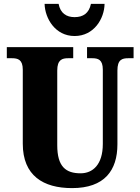

<svg xmlns="http://www.w3.org/2000/svg" viewBox="-20 -956 720 986"><path d="M363 -771C463 -771 516 -861 517 -936H447C437 -888 407 -868 363 -868C321 -868 290 -888 281 -936H209C211 -861 264 -771 363 -771ZM350 10C517 10 583 -81 583 -215V-594C583 -650 607 -657 639 -657H666V-714H427V-657H453C484 -657 508 -650 508 -598V-217C508 -110 456 -66 394 -66C318 -66 274 -100 274 -210V-594C274 -650 300 -657 330 -657H356V-714H15V-657H41C72 -657 97 -650 97 -598V-218C97 -54 202 10 350 10Z"/></svg>

Font: Noto Serif Armenian Condensed Black
Style: Regular
Weight: 900
Width: 3
Designer: Monotype Design Team
Foundry: Monotype Imaging Inc.
Version: Version 2.008